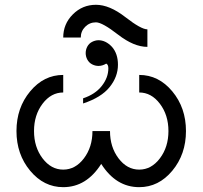

<svg xmlns="http://www.w3.org/2000/svg" viewBox="-20 -772 846 802"><path d="M561.5 9.8Q464.4 9.8 402.8 -87.4Q341.3 9.8 244.1 9.8Q163.1 9.8 106 -58.8Q48.8 -127.4 48.8 -224.6Q48.8 -321.8 106 -390.4Q163.1 -459 244.1 -459V-385.7Q193.4 -385.7 157.7 -338.6Q122.1 -291.5 122.1 -224.6Q122.1 -157.7 157.7 -110.6Q193.4 -63.5 244.1 -63.5Q294.9 -63.5 330.6 -110.6Q366.2 -157.7 366.2 -224.6H439.5Q439.5 -157.7 475.1 -110.6Q510.7 -63.5 561.5 -63.5Q612.3 -63.5 647.9 -110.6Q683.6 -157.7 683.6 -224.6Q683.6 -291.5 647.9 -338.6Q612.3 -385.7 561.5 -385.7V-459Q642.6 -459 699.7 -390.4Q756.8 -321.8 756.8 -224.6Q756.8 -127.4 699.7 -58.8Q642.6 9.8 561.5 9.8ZM595.7 -576.2Q539.1 -576.2 473.1 -627.4Q407.2 -678.7 380.9 -678.7Q354.5 -678.7 335.9 -660.2Q317.4 -641.6 317.4 -615.2H244.1Q244.1 -671.9 284.2 -711.9Q324.2 -752 380.9 -752Q437.5 -752 503.4 -700.7Q569.3 -649.4 595.7 -649.4ZM327.1 -339.8V-361.3Q377.4 -377.9 405 -412.8Q432.6 -447.8 432.6 -486.8Q432.6 -502 423.8 -506.3Q407.7 -496.6 391.6 -496.6Q377.4 -496.6 364.5 -503.4Q351.6 -510.3 344.7 -523.2Q337.9 -536.1 337.9 -550.3Q337.9 -564.5 344.7 -577.4Q351.6 -590.3 364.3 -596.9Q377 -603.5 390.6 -604Q421.9 -604 447.8 -576.2Q472.7 -547.9 472.7 -501.5Q472.7 -451.2 437.7 -408Q402.8 -364.7 327.1 -339.8Z"/></svg>

Font: Catrinity
Style: Regular
Weight: 400
Designer: Alexander Lange
Foundry: High-Logic / Made with FontCreator
Version: Version 2.090;May 20, 2024;FontCreator 15.0.0.2974 64-bit